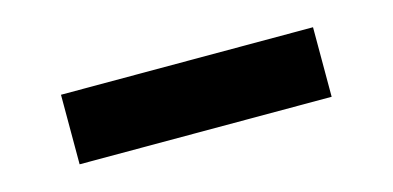

<svg xmlns="http://www.w3.org/2000/svg" viewBox="-30 -456 639 312"><g transform="rotate(-15 289.5 -300.5)"><path d="M77 -242V-359H501V-242Z"/></g></svg>

Font: DM Sans 12pt ExtraBold
Style: Regular
Weight: 800
Version: Version 4.004;gftools[0.9.30]